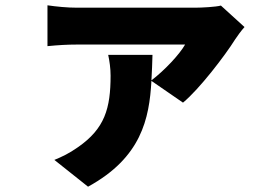

<svg xmlns="http://www.w3.org/2000/svg" viewBox="-20 -597 1040 724"><path d="M813 -576C795 -571 742 -568 716 -568H270C234 -568 193 -572 159 -577V-423C200 -427 234 -429 270 -429H678C657 -392 601 -332 551 -294C553 -326 554 -358 555 -390H388C393 -367 397 -339 397 -312C397 -188 375 -112 274 -42C240 -18 214 -6 185 6L312 107C513 -3 543 -149 551 -292L670 -210C731 -260 829 -388 867 -449C874 -460 891 -483 902 -495Z"/></svg>

Font: Noto Sans Korean Black
Style: Bold
Weight: 900
Designer: Ryoko NISHIZUKA (kana & ideographs); Paul D. Hunt (Latin, Greek & Cyrillic); Wenlong ZHANG (bopomofo); Sandoll Communica
Foundry: Adobe Systems Incorporated
Version: Version 1.000;PS 1;hotconv 1.0.78;makeotf.lib2.5.61930